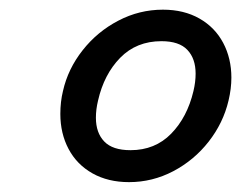

<svg xmlns="http://www.w3.org/2000/svg" viewBox="-20 -720 494 393"><path d="M103.5 -486.8Q103.5 -511.7 108.9 -533.7Q119.1 -579.1 149.2 -617.2Q179.2 -655.3 222.2 -677.7Q265.1 -700.2 313.5 -700.2Q356.4 -700.2 388.2 -682.1Q419.9 -664.1 436.8 -632.3Q453.6 -600.6 453.6 -561Q453.6 -538.6 447.8 -514.2Q437 -468.3 407.2 -430.2Q377.4 -392.1 334.7 -369.6Q292 -347.2 244.1 -347.2Q201.2 -347.2 169.2 -365.2Q137.2 -383.3 120.4 -415Q103.5 -446.8 103.5 -486.8ZM376 -533.7Q380.4 -552.2 380.4 -569.3Q380.4 -600.1 363.5 -617.9Q346.7 -635.7 310.5 -635.7Q259.3 -635.7 226.1 -601.8Q192.9 -567.9 180.7 -514.2Q176.3 -496.1 176.3 -479Q176.3 -448.2 193.4 -430.4Q210.4 -412.6 247.1 -412.6Q297.4 -412.6 330.3 -446.3Q363.3 -480 376 -533.7Z"/></svg>

Font: Acari Sans SemiBold
Style: Italic
Weight: 600
Italic angle: -13°
Designer: Alfredo Marco Pradil and Stefan Peev
Foundry: Hanken Design Co.
Version: Version 1.045;January 11, 2019;FontCreator 11.5.0.2425 64-bi